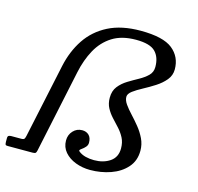

<svg xmlns="http://www.w3.org/2000/svg" viewBox="-170 -904 1064 1034"><g transform="rotate(15 362.0 -387.5)"><path d="M655 -160Q655 -104 621.2 -66Q587.5 -28 533.5 -9Q479.5 10 419 10Q376 10 338 -4.5Q300 -19 276.8 -46Q253.5 -73 253.5 -110.5Q253.5 -142 274 -164Q294.5 -186 324.5 -186Q347.5 -186 362 -171.8Q376.5 -157.5 376.5 -130Q376.5 -116.5 367.2 -106Q358 -95.5 347 -88Q337.5 -81.5 336.5 -78Q335.5 -74.5 340.5 -70.5Q356.5 -58 378.8 -52.2Q401 -46.5 426.5 -46.5Q478.5 -46.5 514.8 -71.2Q551 -96 551 -145Q551 -178.5 538 -203.5Q525 -228.5 505.8 -249.5Q486.5 -270.5 467 -291.5Q447.5 -312.5 434.5 -337Q421.5 -361.5 421.5 -393.5Q421.5 -432 441.2 -457Q461 -482 490 -499.8Q519 -517.5 547.8 -533.2Q576.5 -549 596.2 -568.2Q616 -587.5 616 -616.5Q616 -671 586.2 -701.2Q556.5 -731.5 478.5 -731.5Q399 -731.5 346.8 -698.5Q294.5 -665.5 263.5 -608.8Q232.5 -552 217.5 -481L119.5 -18.5Q117 -6.5 112.8 -3.2Q108.5 0 95.5 0H-42Q-52.5 0 -54.5 -3.8Q-56.5 -7.5 -57 -18.5V-40Q-57 -50.5 -51.5 -53.5Q-46 -56.5 -36.5 -56.5H18.5Q32 -56.5 35.8 -62.2Q39.5 -68 42 -80.5L129.5 -491Q148 -577.5 192.2 -643.8Q236.5 -710 310 -747.5Q383.5 -785 490 -785Q616 -785 668.2 -743Q720.5 -701 720.5 -631Q720.5 -597.5 699 -571.5Q677.5 -545.5 645.5 -525Q613.5 -504.5 581.5 -487.5Q549.5 -470.5 528 -454.5Q506.5 -438.5 506.5 -421.5Q506.5 -402 521.5 -380.8Q536.5 -359.5 558.8 -335.8Q581 -312 603 -285Q625 -258 640 -226.8Q655 -195.5 655 -160Z"/></g></svg>

Font: Besley
Style: Italic
Weight: 400
Italic angle: -13°
Designer: Owen Earl
Foundry: indestructible type*
Version: Version 4.000; ttfautohint (v1.8.4.7-5d5b)